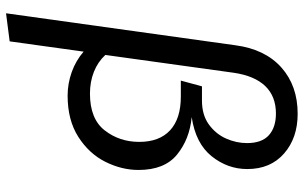

<svg xmlns="http://www.w3.org/2000/svg" viewBox="-205 -585 1006 636"><g transform="rotate(90 298.0 -267.0)"><path d="M130 -544Q143 -642 203.5 -696Q264 -750 357 -750Q437 -750 488.5 -705Q540 -660 540 -583Q540 -518 497.5 -465Q455 -412 368 -399Q441 -392 492 -350.5Q543 -309 543 -223Q543 -167 516 -113Q489 -59 433.5 -23.5Q378 12 297 12Q257 12 219 -1.5Q181 -15 151 -41L117 204L24 216ZM450 -225Q450 -292 411.5 -327.5Q373 -363 300 -363H247L266 -433H313Q361 -433 392.5 -456Q424 -479 439 -513Q454 -547 454 -582Q454 -631 428 -654.5Q402 -678 356 -678Q299 -678 265 -642.5Q231 -607 221 -538L162 -113Q185 -88 218 -75Q251 -62 290 -62Q374 -62 412 -111Q450 -160 450 -225Z"/></g></svg>

Font: FiraGO
Style: Italic
Weight: 400
Italic angle: -8°
Designer: bBox Type GmbH
Foundry: bBox Type GmbH
Version: Version 1.001